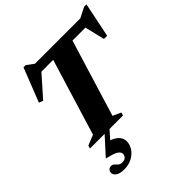

<svg xmlns="http://www.w3.org/2000/svg" viewBox="-257 -873 1301 1301"><g transform="rotate(-45 394.0 -222.0)"><path d="M176.5 265Q138.5 265 118 251.2Q97.5 237.5 97.5 217.5Q97.5 204.5 106.2 194.5Q115 184.5 131 184.5Q144.5 184.5 153.5 193.8Q162.5 203 173.2 212.5Q184 222 203 222Q223.5 222 235 210.8Q246.5 199.5 246.5 182.5Q246.5 167.5 227 153.2Q207.5 139 144 125L145.5 119.5L254 0H113.5L120 -22L194 -51.5L362 -601H249L118 -453L88.5 -464.5L184 -707.5H205.5L255.5 -670H691L765 -707.5H787.5L736 -458H705.5L671 -601H547L378 -48.5L436.5 -22L430 0H301L250 57.5Q291.5 73.5 308.2 95Q325 116.5 325 141Q325 171.5 306.8 200Q288.5 228.5 255.2 246.8Q222 265 176.5 265Z"/></g></svg>

Font: Newsreader Text ExtraBold
Style: Italic
Weight: 800
Italic angle: -17°
Designer: Hugues Gentile
Foundry: Production Type
Version: Version 1.001